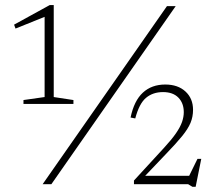

<svg xmlns="http://www.w3.org/2000/svg" viewBox="-20 -706 830 736"><path d="M143.5 0 620 -682.5H653.5L177 0ZM696.5 -14.5 737 -97H751.5L730 10H717.5L701 0H493.5V-14L608 -138.5Q638 -171 654.5 -195Q671 -219 677.8 -238.5Q684.5 -258 684.5 -276Q684.5 -310.5 663.8 -331.8Q643 -353 605 -353Q566 -353 539.8 -331Q513.5 -309 498.5 -252L480.5 -255.5Q494 -320 527.8 -351Q561.5 -382 613.5 -382Q662 -382 691 -355.2Q720 -328.5 720 -285Q720 -258.5 710.5 -235.5Q701 -212.5 678.8 -185Q656.5 -157.5 617 -116.5L516 -10.5L517 -32H720ZM151 -334V-648L157.5 -644L39.5 -596.5L34 -611.5L170.5 -686.5H186V-334L261.5 -322.5V-307.5H70V-322.5Z"/></svg>

Font: Newsreader ExtraLight
Style: Regular
Weight: 250
Designer: Hugues Gentile
Foundry: Production Type
Version: Version 1.003